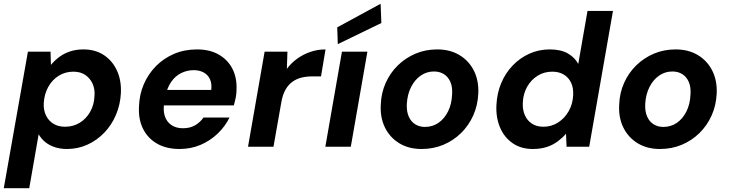

<svg xmlns="http://www.w3.org/2000/svg" viewBox="-37 -778 3868 1018"><path d="M-17 220 111 -504H231L233 -434Q253 -458 278 -476.5Q303 -495 335 -505.5Q367 -516 405 -516Q469 -516 514.5 -485.5Q560 -455 583.5 -403Q607 -351 604 -285Q601 -224 578 -169.5Q555 -115 516 -74.5Q477 -34 426.5 -11Q376 12 318 12Q282 12 252.5 2Q223 -8 202 -25.5Q181 -43 168 -66L118 220ZM308 -106Q351 -106 385.5 -127Q420 -148 441 -185Q462 -222 464 -269Q467 -306 453.5 -335Q440 -364 414.5 -381Q389 -398 352 -398Q309 -398 274.5 -376.5Q240 -355 219 -317.5Q198 -280 195 -232Q193 -195 206.5 -166.5Q220 -138 246 -122Q272 -106 308 -106Z M915 12Q846 12 796.5 -16Q747 -44 721.5 -95Q696 -146 700 -214Q702 -277 725.5 -331.5Q749 -386 790 -427.5Q831 -469 886 -492.5Q941 -516 1008 -516Q1076 -516 1124 -488Q1172 -460 1196 -412Q1220 -364 1217 -301Q1217 -280 1212.5 -258.5Q1208 -237 1203 -219H795L809 -301H1083Q1087 -335 1076 -358.5Q1065 -382 1042.5 -394Q1020 -406 990 -406Q955 -406 923.5 -390.5Q892 -375 870 -343Q848 -311 839 -262L834 -233Q827 -194 836.5 -163.5Q846 -133 871 -115.5Q896 -98 933 -98Q971 -98 998 -114Q1025 -130 1042 -155H1180Q1157 -108 1117.5 -70Q1078 -32 1026.5 -10Q975 12 915 12Z M1278 0 1366 -504H1487L1484 -413Q1508 -445 1539.5 -467.5Q1571 -490 1609 -503Q1647 -516 1689 -516L1665 -373H1618Q1588 -373 1561.5 -366.5Q1535 -360 1513.5 -344.5Q1492 -329 1477 -303Q1462 -277 1455 -238L1413 0Z M1688 0 1776 -504H1911L1823 0ZM1754 -544 1751 -633 1981 -758 1985 -656Z M2198 12Q2130 12 2080 -18.5Q2030 -49 2004 -102Q1978 -155 1982 -223Q1984 -285 2008 -338.5Q2032 -392 2072.5 -431.5Q2113 -471 2166 -493.5Q2219 -516 2281 -516Q2349 -516 2399 -486Q2449 -456 2475.5 -403.5Q2502 -351 2499 -282Q2496 -219 2472 -165.5Q2448 -112 2407 -72Q2366 -32 2313 -10Q2260 12 2198 12ZM2216 -105Q2256 -105 2287.5 -126.5Q2319 -148 2338.5 -187Q2358 -226 2360 -277Q2363 -316 2351 -343.5Q2339 -371 2316.5 -385Q2294 -399 2264 -399Q2225 -399 2193.5 -377Q2162 -355 2142.5 -316.5Q2123 -278 2120 -227Q2118 -188 2130 -160.5Q2142 -133 2164.5 -119Q2187 -105 2216 -105Z M2788 12Q2726 12 2681.5 -18.5Q2637 -49 2614.5 -101.5Q2592 -154 2595 -220Q2598 -284 2620.5 -337.5Q2643 -391 2681.5 -431Q2720 -471 2770 -493.5Q2820 -516 2878 -516Q2937 -516 2974 -494.5Q3011 -473 3029 -439L3078 -720H3213L3087 0H2967L2964 -69Q2946 -48 2921 -29Q2896 -10 2863 1Q2830 12 2788 12ZM2844 -106Q2887 -106 2922 -128.5Q2957 -151 2978.5 -189Q3000 -227 3002 -274Q3004 -312 2991 -339.5Q2978 -367 2952.5 -382.5Q2927 -398 2891 -398Q2848 -398 2813.5 -376.5Q2779 -355 2758 -318Q2737 -281 2735 -234Q2733 -197 2745.5 -168Q2758 -139 2783 -122.5Q2808 -106 2844 -106Z M3462 12Q3394 12 3344 -18.5Q3294 -49 3268 -102Q3242 -155 3246 -223Q3248 -285 3272 -338.5Q3296 -392 3336.5 -431.5Q3377 -471 3430 -493.5Q3483 -516 3545 -516Q3613 -516 3663 -486Q3713 -456 3739.5 -403.5Q3766 -351 3763 -282Q3760 -219 3736 -165.5Q3712 -112 3671 -72Q3630 -32 3577 -10Q3524 12 3462 12ZM3480 -105Q3520 -105 3551.5 -126.5Q3583 -148 3602.5 -187Q3622 -226 3624 -277Q3627 -316 3615 -343.5Q3603 -371 3580.5 -385Q3558 -399 3528 -399Q3489 -399 3457.5 -377Q3426 -355 3406.5 -316.5Q3387 -278 3384 -227Q3382 -188 3394 -160.5Q3406 -133 3428.5 -119Q3451 -105 3480 -105Z"/></svg>

Font: DM Sans
Style: Bold Italic
Weight: 700
Italic angle: -10°
Designer: Colophon Foundry, Jonny Pinhorn
Foundry: Colophon Foundry
Version: Version 4.004;gftools[0.9.30]